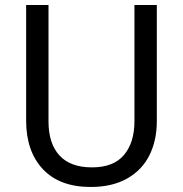

<svg xmlns="http://www.w3.org/2000/svg" viewBox="-20 -734 729 764"><path d="M604 -252Q604 -176 575 -117Q546 -58 486.5 -24Q427 10 341 10Q217 10 150.5 -61Q84 -132 84 -254V-714H173V-251Q173 -163 216.5 -115.5Q260 -68 346 -68Q432 -68 473.5 -117.5Q515 -167 515 -252V-714H604Z"/></svg>

Font: Noto Sans Display
Style: Regular
Weight: 400
Designer: Monotype Design team
Foundry: Monotype Imaging Inc.
Version: Version 1.000